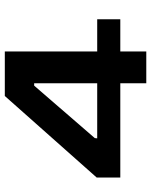

<svg xmlns="http://www.w3.org/2000/svg" viewBox="65 -693 628 798"><g transform="rotate(-90 379.0 -294.0)"><path d="M432 0V-108H40V-206L379 -588H564V-204H698V-108H564V0ZM203 -204H432V-466H422L204 -214Z"/></g></svg>

Font: Goldman
Style: Regular
Weight: 400
Designer: Jaikishan Patel
Version: Version 1.000; ttfautohint (v1.8.3)